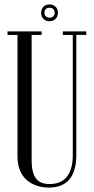

<svg xmlns="http://www.w3.org/2000/svg" viewBox="-20 -841 424 868"><path d="M166 -783C166 -761 181 -745 204 -745C226 -745 242 -761 242 -783C242 -806 226 -821 204 -821C181 -821 166 -806 166 -783ZM181 -783C181 -798 190 -806 204 -806C218 -806 227 -798 227 -783C227 -770 218 -761 204 -761C190 -761 181 -770 181 -783ZM59 -683V-133C59 -31 131 7 201 7C291 7 325 -53 325 -140V-683H370V-699H264V-683H309V-139C309 -34 255 -9 205 -9C152 -9 123 -35 123 -118V-683H168V-699H14V-683Z"/></svg>

Font: Emberly
Style: Regular
Weight: 400
Designer: Rajesh Rajput
Foundry: Rajesh Rajput
Version: Version 1.000